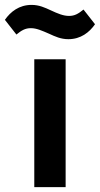

<svg xmlns="http://www.w3.org/2000/svg" viewBox="-66 -764 408 784"><path d="M213 -604C264 -604 299 -632 322 -665L275 -725C254 -708 239 -699 216 -699C193 -699 171 -708 141 -722C117 -733 94 -744 63 -744C12 -744 -23 -716 -46 -683L1 -623C22 -640 37 -649 60 -649C83 -649 105 -639 135 -626C159 -615 182 -604 213 -604ZM202 0V-522H74V0Z"/></svg>

Font: Braiins Sans SemiBold
Style: Regular
Weight: 600
Designer: Mike Abbink, Paul van der Laan, Pieter van Rosmalen, Jiri Chlebus, Lubos Buracinsky
Foundry: Bold Monday, Sudetype
Version: Version 1.000;hotconv 1.0.109;makeotfexe 2.5.65596